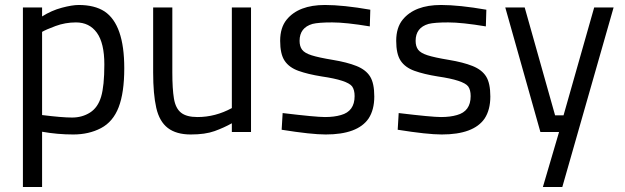

<svg xmlns="http://www.w3.org/2000/svg" viewBox="-20 -530 2508 771"><path d="M149 -1V221H72V-500H149V-464Q187 -488 228.5 -499Q270 -510 296 -510Q360 -510 400 -484Q479 -431 479 -256Q479 -158 456.5 -99.5Q434 -41 385.5 -15.5Q337 10 274 10Q211 10 149 -1ZM149 -68Q229 -58 269.5 -58Q310 -58 341.5 -78Q373 -98 386 -141.5Q399 -185 399 -271Q399 -357 369 -398.5Q339 -440 285 -440Q242 -440 203 -425.5Q164 -411 149 -402Z M773 -60Q845 -60 911 -96V-500H988V0H911V-35Q879 -17 841.5 -3.5Q804 10 746 10Q688 10 654 -16Q620 -42 607.5 -97Q595 -152 595 -239V-500H672V-239Q672 -173 678.5 -134Q685 -95 707 -77.5Q729 -60 773 -60Z M1465 -424Q1369 -440 1314 -440Q1259 -440 1235 -434Q1183 -419 1183 -366Q1183 -344 1193 -330.5Q1203 -317 1231 -308Q1259 -299 1316.5 -289.5Q1374 -280 1411.5 -265Q1449 -250 1466 -223Q1483 -196 1483 -142.5Q1483 -89 1460 -54Q1416 10 1288 10Q1230 10 1111 -9L1115 -76Q1248 -60 1285 -60Q1322 -60 1349 -68Q1404 -83 1404 -144Q1404 -169 1394 -183Q1375 -208 1272 -223Q1216 -232 1178.5 -245.5Q1141 -259 1123 -286Q1105 -313 1105 -366Q1105 -419 1131 -451Q1179 -510 1285 -510Q1358 -510 1467 -491Z M1931 -424Q1835 -440 1780 -440Q1725 -440 1701 -434Q1649 -419 1649 -366Q1649 -344 1659 -330.5Q1669 -317 1697 -308Q1725 -299 1782.5 -289.5Q1840 -280 1877.5 -265Q1915 -250 1932 -223Q1949 -196 1949 -142.5Q1949 -89 1926 -54Q1882 10 1754 10Q1696 10 1577 -9L1581 -76Q1714 -60 1751 -60Q1788 -60 1815 -68Q1870 -83 1870 -144Q1870 -169 1860 -183Q1841 -208 1738 -223Q1682 -232 1644.5 -245.5Q1607 -259 1589 -286Q1571 -313 1571 -366Q1571 -419 1597 -451Q1645 -510 1751 -510Q1824 -510 1933 -491Z M2160 221 2225 0H2150L2009 -500H2087L2209 -67H2243L2366 -500H2444L2238 221Z"/></svg>

Font: Cairo-CLs
Style: CLs-Regular
Weight: 400
Version: Version 3.130;gftools[0.9.24]